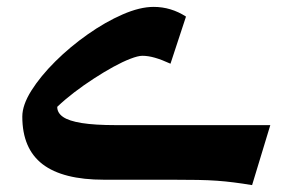

<svg xmlns="http://www.w3.org/2000/svg" viewBox="-20 -527 858 563"><path d="M772.6 -160.1H320.1Q257.8 -160.1 219.8 -166.2Q181.9 -172.3 164.8 -184.2Q147.8 -196 147.8 -213.7Q169.7 -234.7 197.5 -256Q225.2 -277.2 254.9 -296.4Q284.5 -315.7 312.2 -330.9Q339.9 -346.1 362.4 -354.7Q384.9 -363.4 397.5 -363.4Q414.5 -363.4 434.3 -357.7Q454 -352.1 479.9 -340.2L525.4 -478.4Q481.3 -506.8 430.4 -506.8Q390.3 -506.8 339.6 -484.7Q288.8 -462.6 237.3 -426.3Q185.7 -390.1 142.3 -347Q98.9 -303.9 72.1 -261.5Q45.4 -219 45.4 -185.2Q45.4 -91.3 104.7 -45.6Q164.1 0 285.1 0H483.2Q528.3 0 559.9 0.6Q591.6 1.2 616.6 3Q641.6 4.8 665.6 7.9Q689.6 10.9 719.2 15.8Z"/></svg>

Font: Pinar-VF
Style: Regular
Weight: 300
Designer: Amin Abedi
Version: Version 3.0